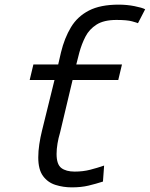

<svg xmlns="http://www.w3.org/2000/svg" viewBox="-20 -796 646 828"><path d="M290 12Q253 12 219.5 1.5Q186 -9 165.5 -37Q145 -65 145 -117Q145 -144 149.5 -174Q154 -204 161 -232L215 -451H108L124 -518H231L243 -570Q258 -632 286 -678.5Q314 -725 363.5 -750.5Q413 -776 492 -776Q527 -776 560 -769.5Q593 -763 606 -756L575 -696Q571 -698 549.5 -704Q528 -710 482 -710Q428 -710 396.5 -690Q365 -670 348.5 -638Q332 -606 322 -569L309 -518H506L490 -451H293L239 -224Q232 -201 228 -177Q224 -153 224 -132Q224 -87 244.5 -71.5Q265 -56 302 -56Q338 -56 369 -64Q400 -72 429 -82L424 -13Q393 -3 361.5 4.5Q330 12 290 12Z"/></svg>

Font: Ubuntu Sans Mono
Style: Italic
Weight: 400
Italic angle: -13.5°
Monospace: yes
Designer: Dalton Maag Ltd
Foundry: Dalton Maag Ltd
Version: Version 1.006